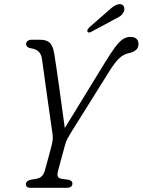

<svg xmlns="http://www.w3.org/2000/svg" viewBox="-20 -888 675 908"><path d="M322.5 -20Q322 0 295.5 0H122.5Q102.5 0 102.5 -17.5Q103 -32.5 125 -38L152 -42.5Q169 -46 178 -55Q187 -64 192.5 -82.5L221.5 -189.5Q227.5 -211.5 229 -225Q230.5 -238.5 228.5 -254.5Q225 -277.5 219.8 -314Q214.5 -350.5 208.5 -393.5Q202.5 -436.5 196.5 -479Q190.5 -521.5 185.8 -556.8Q181 -592 178 -612Q171 -653 129 -659Q103.5 -663 103.5 -680.5Q103.5 -688.5 110.5 -694.2Q117.5 -700 128.5 -700H170Q200 -700 215 -686Q230 -672 236 -637.5Q240 -613 246.5 -569.5Q253 -526 260.2 -474Q267.5 -422 274.2 -371.5Q281 -321 286.5 -282.5L474 -588.5Q503.5 -637 523.8 -664.2Q544 -691.5 561 -702.5Q578 -713.5 596.5 -713.5Q616.5 -713.5 625.8 -704Q635 -694.5 635 -679.5Q635 -646.5 590.5 -637Q564.5 -632 543.8 -612.5Q523 -593 494.5 -547L316 -261.5Q305 -243.5 298.5 -231.2Q292 -219 288 -204L254 -78.5Q249.5 -60.5 253.5 -52.8Q257.5 -45 271 -42.5L306.5 -37.5Q323 -32.5 322.5 -20ZM492 -837Q530 -873.5 553 -867.5Q564.5 -864.5 567.2 -853Q570 -841.5 564 -830Q556.5 -816.5 545.2 -809.5Q534 -802.5 516.5 -794L409.5 -736.5Q397.5 -731 393.5 -739Q391.5 -743.5 394.5 -748.5Q397.5 -753.5 402 -758.5Z"/></svg>

Font: Fraunces 144pt SuperSoft Light
Style: Italic
Weight: 300
Italic angle: -16°
Version: Version 1.000;[b76b70a41]